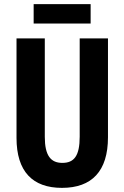

<svg xmlns="http://www.w3.org/2000/svg" viewBox="-20 -900 602 930"><path d="M419 -880H143V-786H419ZM503 -235V-714H366V-238C366 -145 339 -111 282 -111C226 -111 197 -146 197 -237V-714H60V-232C60 -69 138 10 280 10C425 10 503 -71 503 -235Z"/></svg>

Font: Noto Sans Thai Looped ExtraCondensed
Style: Bold
Weight: 700
Width: 2
Designer: Sasikarn Vongin, Ben Mitchell
Foundry: The Fontpad Ltd
Version: Version 1.001